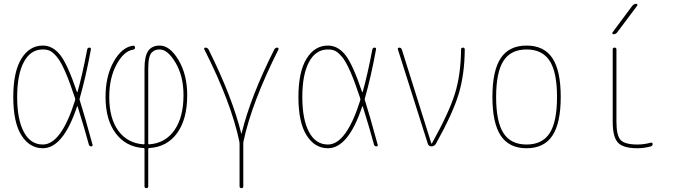

<svg xmlns="http://www.w3.org/2000/svg" viewBox="-20 -770 3540 1010"><path d="M205.1 -509.8Q140.6 -509.8 105.5 -443.8Q70.3 -377.9 70.3 -259.8Q70.3 -141.6 105.5 -75.7Q140.6 -9.8 205.1 -9.8Q301.8 -9.8 375 -242.2Q376 -248 375 -252.9Q346.7 -338.9 323.2 -392.6Q299.8 -446.3 279.3 -470.7Q258.8 -495.1 243.2 -502.4Q227.5 -509.8 205.1 -509.8ZM205.1 9.8Q135.7 9.8 92.8 -58.1Q49.8 -126 49.8 -259.8Q49.8 -391.6 92.3 -460.9Q134.8 -530.3 205.1 -530.3Q256.8 -530.3 295.9 -481.9Q335 -433.6 384.8 -286.1Q384.8 -285.2 386.2 -285.2Q387.7 -285.2 387.7 -286.1Q412.1 -371.1 438.5 -508.8Q440.4 -519.5 450.2 -519.5Q460 -519.5 458 -509.8Q431.6 -365.2 399.4 -252.9Q397.5 -248 399.4 -243.2Q424.8 -163.1 466.8 -8.8Q468.8 0 460 0Q450.2 0 447.3 -9.8Q428.7 -80.1 388.7 -209Q387.7 -210.9 385.7 -210.9Q312.5 9.8 205.1 9.8Z M759.8 -410.2V-14.6Q759.8 -10.7 764.6 -10.7Q849.6 -16.6 897.5 -85Q945.3 -153.3 945.3 -269.5Q945.3 -369.1 903.8 -439.5Q862.3 -509.8 820.3 -509.8Q807.6 -509.8 798.3 -506.8Q789.1 -503.9 779.3 -494.6Q769.5 -485.4 764.6 -464.4Q759.8 -443.4 759.8 -410.2ZM734.4 8.8Q642.6 2.9 588.9 -68.4Q535.2 -139.6 535.2 -259.8Q535.2 -370.1 578.1 -445.8Q621.1 -521.5 678.7 -529.3Q689.5 -531.2 690.4 -519.5Q690.4 -510.7 680.7 -508.8Q631.8 -502 593.3 -431.2Q554.7 -360.4 554.7 -259.8Q554.7 -147.5 602.5 -82Q650.4 -16.6 735.4 -10.7Q740.2 -10.7 740.2 -14.6V-410.2Q740.2 -474.6 759.8 -502.4Q779.3 -530.3 820.3 -530.3Q874 -530.3 919.4 -453.6Q964.8 -377 964.8 -269.5Q964.8 -143.6 912.1 -70.3Q859.4 2.9 765.6 8.8Q759.8 8.8 759.8 14.6V210Q759.8 219.7 750 219.7Q740.2 219.7 740.2 210V14.6Q740.2 8.8 734.4 8.8Z M1239.3 -24.4Q1196.3 -230.5 1054.7 -510.7Q1052.7 -513.7 1054.7 -516.6Q1056.6 -519.5 1060.5 -519.5Q1071.3 -519.5 1077.1 -509.8Q1201.2 -260.7 1249 -68.4Q1249 -66.4 1250 -66.4Q1251 -66.4 1251 -68.4Q1297.9 -261.7 1422.9 -509.8Q1427.7 -519.5 1439.5 -519.5Q1442.4 -519.5 1444.3 -516.6Q1446.3 -513.7 1445.3 -510.7Q1303.7 -229.5 1260.7 -25.4Q1259.8 -22.5 1259.8 -14.6V210Q1259.8 219.7 1250 219.7Q1240.2 219.7 1240.2 210V-14.6Q1240.2 -21.5 1239.3 -24.4Z M1705.1 -509.8Q1640.6 -509.8 1605.5 -443.8Q1570.3 -377.9 1570.3 -259.8Q1570.3 -141.6 1605.5 -75.7Q1640.6 -9.8 1705.1 -9.8Q1801.8 -9.8 1875 -242.2Q1876 -248 1875 -252.9Q1846.7 -338.9 1823.2 -392.6Q1799.8 -446.3 1779.3 -470.7Q1758.8 -495.1 1743.2 -502.4Q1727.5 -509.8 1705.1 -509.8ZM1705.1 9.8Q1635.7 9.8 1592.8 -58.1Q1549.8 -126 1549.8 -259.8Q1549.8 -391.6 1592.3 -460.9Q1634.8 -530.3 1705.1 -530.3Q1756.8 -530.3 1795.9 -481.9Q1835 -433.6 1884.8 -286.1Q1884.8 -285.2 1886.2 -285.2Q1887.7 -285.2 1887.7 -286.1Q1912.1 -371.1 1938.5 -508.8Q1940.4 -519.5 1950.2 -519.5Q1960 -519.5 1958 -509.8Q1931.6 -365.2 1899.4 -252.9Q1897.5 -248 1899.4 -243.2Q1924.8 -163.1 1966.8 -8.8Q1968.8 0 1960 0Q1950.2 0 1947.3 -9.8Q1928.7 -80.1 1888.7 -209Q1887.7 -210.9 1885.7 -210.9Q1812.5 9.8 1705.1 9.8Z M2230.5 -13.7 2073.2 -509.8Q2071.3 -513.7 2073.7 -516.6Q2076.2 -519.5 2080.1 -519.5Q2089.8 -519.5 2093.8 -509.8L2249 -15.6Q2249 -14.6 2250 -14.6Q2252 -14.6 2252 -15.6Q2340.8 -174.8 2372.6 -275.9Q2404.3 -377 2405.3 -508.8Q2405.3 -519.5 2415 -519.5Q2424.8 -519.5 2424.8 -508.8Q2423.8 -377.9 2392.6 -274.9Q2361.3 -171.9 2272.5 -12.7Q2263.7 0 2250 0Q2235.4 0 2230.5 -13.7Z M2871.6 -449.7Q2833 -509.8 2750 -509.8Q2667 -509.8 2628.4 -449.7Q2589.8 -389.6 2589.8 -259.8Q2589.8 -129.9 2628.4 -69.8Q2667 -9.8 2750 -9.8Q2833 -9.8 2871.6 -69.8Q2910.2 -129.9 2910.2 -259.8Q2910.2 -389.6 2871.6 -449.7ZM2885.7 -56.2Q2841.8 9.8 2750 9.8Q2658.2 9.8 2614.3 -56.2Q2570.3 -122.1 2570.3 -260.3Q2570.3 -398.4 2614.3 -464.4Q2658.2 -530.3 2750 -530.3Q2841.8 -530.3 2885.7 -464.4Q2929.7 -398.4 2929.7 -260.3Q2929.7 -122.1 2885.7 -56.2Z M3222.7 -129.9Q3222.7 -57.6 3244.6 -33.7Q3266.6 -9.8 3333 -9.8Q3368.2 -9.8 3403.3 -19.5Q3407.2 -20.5 3410.2 -18.6Q3413.1 -16.6 3413.1 -12.7Q3413.1 -2.9 3404.3 0Q3368.2 9.8 3333 9.8Q3257.8 9.8 3230.5 -20Q3203.1 -49.8 3203.1 -129.9V-509.8Q3203.1 -519.5 3212.9 -519.5Q3222.7 -519.5 3222.7 -509.8ZM3207 -589.8Q3203.1 -589.8 3201.7 -593.3Q3200.2 -596.7 3202.1 -599.6L3306.6 -740.2Q3315.4 -750 3327.1 -750Q3331.1 -750 3332.5 -746.6Q3334 -743.2 3332 -740.2L3226.6 -599.6Q3218.8 -589.8 3207 -589.8Z"/></svg>

Font: Rounded-X Mgen+ 1m thin
Style: Regular
Weight: 100
Designer: [Source Han Sans]
Ryoko NISHIZUKA  (kana & ideographs); Paul D. Hunt (Latin, Greek & Cyrillic); Wenlong ZHANG  (bopomofo
Version: Version 1.059.20150602